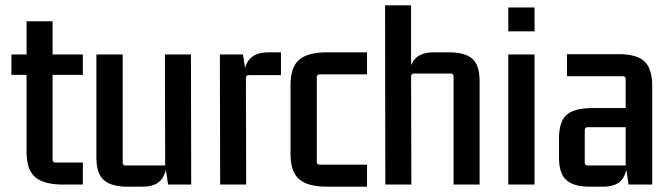

<svg xmlns="http://www.w3.org/2000/svg" viewBox="-20 -695 2521 723"><path d="M292 -490V-413H168L178 -423V-93Q178 -83 189 -83H292V0H218Q145 0 112.5 -28Q80 -56 80 -123V-423L90 -413H23V-490H90L80 -480V-615H178V-480L168 -490Z M516 8H460Q400 8 371.5 -16.5Q343 -41 343 -101V-490H442V-83Q442 -72 452 -72H602L601 -490H699L700 0H613L602 -72L608 -91Q608 -43 586.5 -17.5Q565 8 516 8Z M992 -498H1038V-412H917Q906 -412 906 -402L907 0H809L808 -490H895L906 -418L898 -399Q898 -448 920.5 -473Q943 -498 992 -498Z M1362 8H1212Q1139 8 1106.5 -20Q1074 -48 1074 -115V-375Q1074 -442 1106.5 -470Q1139 -498 1212 -498H1362V-415H1184Q1173 -415 1173 -404V-86Q1173 -75 1184 -75H1362Z M1614 -498H1670Q1731 -498 1758.5 -474Q1786 -450 1786 -389V0H1688V-407Q1688 -418 1677 -418H1539Q1528 -418 1528 -407L1529 0H1431L1430 -675H1528V-418L1520 -399Q1520 -448 1542.5 -473Q1565 -498 1614 -498Z M1993 0H1894V-490H1993ZM1993 -577H1894V-667H1993Z M2251 8H2201Q2141 8 2113 -16.5Q2085 -41 2085 -101V-173Q2085 -238 2114 -263Q2143 -288 2212 -288H2348V-216H2193Q2182 -216 2182 -206V-83Q2182 -72 2193 -72H2336V-398Q2336 -408 2325 -408H2115V-491H2305Q2375 -492 2405.5 -465Q2436 -438 2436 -371V0H2347L2336 -72L2342 -91Q2342 -43 2321 -17.5Q2300 8 2251 8Z"/></svg>

Font: Gemunu Libre ExtraLight SemiBold
Style: Regular
Weight: 600
Version: Version 1.100